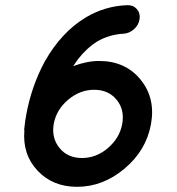

<svg xmlns="http://www.w3.org/2000/svg" viewBox="-20 -722 682 740"><path d="M362 -487Q463 -487 521.5 -415.5Q580 -344 562 -244Q544 -143 460.5 -72.5Q377 -2 277 -2Q183 -2 124.5 -64.5Q66 -127 74 -220L73 -221Q77 -259 81 -279Q101 -389 152 -484Q216 -598 311 -655Q385 -699 470 -702Q493 -703 507 -687.5Q521 -672 518 -649Q515 -626 496.5 -609.5Q478 -593 455 -592Q402 -589 356 -563Q314 -537 280 -493Q274 -485 262 -467Q315 -487 362 -487ZM451 -244Q461 -299 429.5 -337.5Q398 -376 343 -376Q288 -376 242.5 -337.5Q197 -299 187 -244Q178 -190 209.5 -151.5Q241 -113 296 -113Q351 -113 396 -151.5Q441 -190 451 -244Z"/></svg>

Font: Quicksand
Style: Bold Italic
Weight: 700
Italic angle: -12°
Designer: Andrew Paglinawan
Foundry: Andrew Paglinawan
Version: 1.002